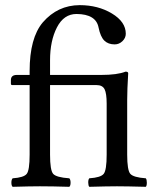

<svg xmlns="http://www.w3.org/2000/svg" viewBox="-20 -718 600 740"><path d="M470.2 -122.1Q470.2 -62 482.2 -48.1Q494.1 -34.2 542 -30.8Q545.9 -25.9 545.9 -13.9Q545.9 -2 542 2Q467.8 0 430.9 0Q394 0 324.2 2Q320.3 -2 320.1 -13.9Q319.8 -25.9 324.2 -30.8Q368.2 -33.7 379.6 -47.9Q391.1 -62 391.1 -122.1V-318.8Q391.1 -357.9 383.1 -374Q375 -390.1 352.1 -390.1H172.9V-122.1Q172.9 -62 184.8 -48.1Q196.8 -34.2 247.1 -30.8Q252 -25.9 252 -13.9Q252 -2 247.1 2Q181.2 0 133.8 0Q96.7 0 28.8 2Q23.9 -2 23.9 -13.9Q23.9 -25.9 28.8 -30.8Q71.8 -33.7 83 -47.9Q94.2 -62 94.2 -122.1V-390.1H26.9Q22 -390.1 22 -396V-409.2Q22 -429.2 44.9 -429.2H94.2V-443.8Q94.2 -571.8 145 -631.8Q202.1 -697.8 287.1 -698.2Q357.9 -698.2 411.4 -666Q464.8 -633.8 464.8 -587.9Q464.8 -571.8 451.9 -559.3Q439 -546.9 421.9 -546.9Q397 -546.9 382.1 -561.5Q367.2 -576.2 359.9 -611.8Q350.1 -663.6 274.9 -664.1Q226.1 -664.1 199.5 -612.5Q172.9 -561 172.9 -485.8V-429.2H370.1Q432.1 -429.2 463.9 -441.9Q473.6 -441.9 474.1 -436Q470.2 -372.1 470.2 -333Z"/></svg>

Font: Linux Libertine
Style: Regular
Weight: 400
Designer: Philipp H. Poll
Foundry: Philipp H. Poll
Version: Version 5.3.0 ; ttfautohint (v0.9)